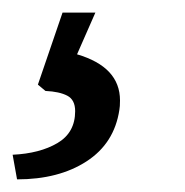

<svg xmlns="http://www.w3.org/2000/svg" viewBox="-38 -37 293 304"><path d="M81 139Q81 121 68.5 114.5Q56 108 34 107L22 97L61 -17H113L84 49Q152 69 152 122Q152 132 151 137Q143 190 99 218.5Q55 247 -11 247L-18 208Q25 206 53 189.5Q81 173 81 139Z"/></svg>

Font: Andada Pro
Style: Bold Italic
Weight: 700
Italic angle: -7°
Designer: Carolina Giovagnoli
Foundry: Huerta Tipografica
Version: Version 3.005; ttfautohint (v1.8.4)